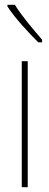

<svg xmlns="http://www.w3.org/2000/svg" viewBox="-20 -783 206 803"><path d="M42 -763H11V-756C44 -705 102 -644 140 -606H156V-617C117 -663 77 -708 42 -763ZM96 0V-527H71V0Z"/></svg>

Font: Noto Sans Devanagari ExtraCondensed Thin
Style: Regular
Weight: 100
Width: 2
Designer: Jelle Bosma - Monotype Design Team
Foundry: Monotype Imaging Inc.
Version: Version 2.004